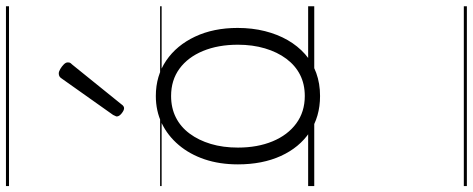

<svg xmlns="http://www.w3.org/2000/svg" viewBox="-480 -570 1550 629"><g transform="rotate(-90 294.5 -255.0)"><path d="M295 19Q227 19 176.5 -15Q126 -49 98.5 -109.5Q71 -170 71 -250Q71 -310 87.5 -359Q104 -408 134.5 -444Q165 -480 205.5 -499.5Q246 -519 295 -519Q361 -519 411 -485Q461 -451 489.5 -390.5Q518 -330 518 -251Q518 -203 507.5 -161.5Q497 -120 478 -87Q459 -54 432 -30Q405 -6 370.5 6.5Q336 19 295 19ZM295 -31Q334 -31 364.5 -46.5Q395 -62 417 -91.5Q439 -121 451 -161.5Q463 -202 463 -250Q463 -315 442.5 -364.5Q422 -414 384.5 -441.5Q347 -469 295 -469Q256 -469 225 -453.5Q194 -438 172 -408.5Q150 -379 138 -339Q126 -299 126 -250Q126 -186 146.5 -136.5Q167 -87 205 -59Q243 -31 295 -31ZM255 -623Q248 -623 238 -631Q228 -639 228 -647Q228 -649 229.5 -651.5Q231 -654 233 -659L352 -827Q355 -832 359 -834.5Q363 -837 369 -837Q375 -837 383.5 -832Q392 -827 398.5 -820.5Q405 -814 405 -808Q405 -803 404 -800.5Q403 -798 398 -793L268 -632Q262 -623 255 -623ZM0 490H589V500H0ZM0 -20H589V0H0ZM0 -505H589V-500H0ZM0 -1010H589V-1000H0Z"/></g></svg>

Font: Playwrite NG Modern Guides
Style: Regular
Weight: 400
Designer: Veronika Burian, José Scaglione
Foundry: TypeTogether
Version: Version 1.003